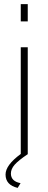

<svg xmlns="http://www.w3.org/2000/svg" viewBox="-20 -750 235 934"><path d="M66 164Q7 150 7 99Q7 53 81 -1V-520H115V0Q70 30 51.5 51Q33 72 33 94Q33 132 80 141ZM115 -646H81V-730H115Z"/></svg>

Font: Raleway
Style: ExtraLight
Weight: 200
Designer: Matt McInerney, Pablo Impallari, Rodrigo Fuenzalida
Foundry: Matt McInerney, Pablo Impallari, Rodrigo Fuenzalida
Version: Version 2.001